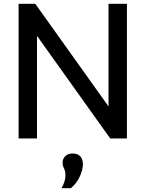

<svg xmlns="http://www.w3.org/2000/svg" viewBox="-20 -730 766 1012"><path d="M552 -710H649V0H561L175 -541V0H78V-710H166L552 -169ZM304 262Q315 243 320 226.5Q325 210 325 196Q325 172 317.5 158Q310 144 310 127Q310 107 324 93Q338 79 364 79Q389 79 403 94Q417 109 417 136Q417 163 401 199.5Q385 236 353 262Z"/></svg>

Font: Livvic Medium
Style: Regular
Weight: 500
Designer: Jacques Le Bailly, Baron von Fonthausen
Version: Version 1.001; ttfautohint (v1.8.2)